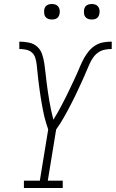

<svg xmlns="http://www.w3.org/2000/svg" viewBox="-20 -944 581 964"><path d="M100 0V-37H180L222 -294Q217 -309 212 -325Q207 -341 203 -357Q199 -373 196 -389.5Q193 -406 190 -422Q187 -438 184.5 -454.5Q182 -471 179.5 -488Q177 -505 175 -521.5Q173 -538 171 -554.5Q169 -571 167.5 -588Q166 -605 164 -621.5Q162 -638 157 -654Q152 -670 140 -680.5Q128 -691 111 -694.5Q94 -698 77 -698V-735Q101 -735 125.5 -730Q150 -725 167 -709.5Q184 -694 191.5 -671.5Q199 -649 202.5 -625.5Q206 -602 208.5 -578Q211 -554 214 -530Q217 -506 220.5 -482.5Q224 -459 228 -435.5Q232 -412 237 -389Q242 -366 248 -343Q260 -362 270.5 -380.5Q281 -399 291 -418.5Q301 -438 311 -457.5Q321 -477 330 -496.5Q339 -516 348.5 -535.5Q358 -555 366.5 -574.5Q375 -594 383.5 -614Q392 -634 402.5 -653Q413 -672 427.5 -689Q442 -706 460.5 -717Q479 -728 500 -731.5Q521 -735 541 -735V-698Q524 -698 506 -694.5Q488 -691 473 -680.5Q458 -670 447 -654Q436 -638 429 -621.5Q422 -605 414.5 -588Q407 -571 400 -554.5Q393 -538 385 -521.5Q377 -505 369.5 -488Q362 -471 353.5 -454.5Q345 -438 337 -422Q329 -406 320 -389.5Q311 -373 302 -357Q293 -341 283 -325Q273 -309 262 -294L220 -37H295V0ZM441 -846Q431 -846 422.5 -849Q414 -852 408.5 -859Q403 -866 402 -875.5Q401 -885 402 -895Q403 -901 406 -907Q409 -913 415 -917Q421 -921 427.5 -922.5Q434 -924 440 -924Q450 -924 458.5 -921Q467 -918 472.5 -911Q478 -904 479.5 -894.5Q481 -885 479 -875Q478 -869 475 -863Q472 -857 466.5 -853Q461 -849 454 -847.5Q447 -846 441 -846ZM241 -846Q231 -846 222.5 -849Q214 -852 208.5 -859Q203 -866 202 -875.5Q201 -885 202 -895Q203 -901 206 -907Q209 -913 215 -917Q221 -921 227.5 -922.5Q234 -924 240 -924Q250 -924 258.5 -921Q267 -918 272.5 -911Q278 -904 279.5 -894.5Q281 -885 279 -875Q278 -869 275 -863Q272 -857 266.5 -853Q261 -849 254 -847.5Q247 -846 241 -846Z"/></svg>

Font: Iosevka Curly Slab Extralight
Style: Italic
Weight: 200
Italic angle: -9°
Monospace: yes
Designer: Belleve Invis
Foundry: Belleve Invis
Version: Version 22.1.2; ttfautohint (v1.8.4)